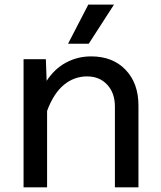

<svg xmlns="http://www.w3.org/2000/svg" viewBox="-20 -804 690 824"><path d="M272 -616.2 358.9 -784.2H469.2L360.8 -616.2ZM81.1 0V-549.8H176.8L180.2 -457Q213.9 -508.8 263.4 -535.4Q313 -562 371.1 -562Q463.9 -562 519 -504.4Q574.2 -446.8 574.2 -351.1V0H473.1V-347.2Q473.1 -404.8 440.2 -440.4Q407.2 -476.1 354 -476.1Q297.4 -476.1 253.4 -439.2Q209.5 -402.3 182.1 -328.1V0Z"/></svg>

Font: Azeret Mono
Style: Regular
Weight: 400
Designer: Martin Vácha
Foundry: Displaay
Version: Version 1.002